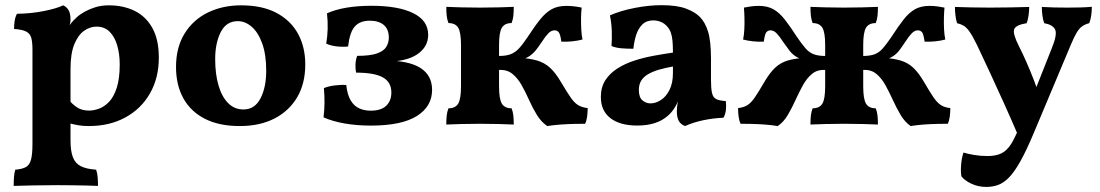

<svg xmlns="http://www.w3.org/2000/svg" viewBox="-20 -488 4337 757"><path d="M34 245Q34 223.6 35.3 208.1Q36.6 192.6 40.2 181Q66.8 179 81.7 170.9Q96.6 162.8 102.3 141.3Q108 119.8 108 79V-292Q108 -320.4 103.6 -337.7Q99.2 -355 83.8 -363.3Q68.4 -371.6 35.4 -373.8Q35.4 -389.6 37.7 -405.2Q40 -420.8 46.8 -433.6Q103.6 -434.4 154.4 -444.7Q205.2 -455 228.8 -467Q242 -461.6 250 -448.5Q258 -435.4 258 -411Q258 -398.2 252.7 -380.7Q247.4 -363.2 237.6 -338.8L258 -318V65Q258 108 267.6 132.3Q277.2 156.6 299.1 167.5Q321 178.4 359 181Q363.8 194.4 365.1 211.4Q366.4 228.4 366.4 245Q349 244 322.5 243.5Q296 243 266.2 242.5Q236.4 242 208 242Q161.6 242 111.8 243Q62 244 34 245ZM329.6 9Q307.6 9 288.6 5.8Q269.6 2.6 247.6 -3.6V-99.2Q264.6 -77 283.9 -64.5Q303.2 -52 331 -52Q349.6 -52 370.5 -59.6Q391.4 -67.2 409.9 -86.4Q428.4 -105.6 440.2 -141.5Q452 -177.4 452 -234.4Q452 -274.4 442.3 -308.3Q432.6 -342.2 412.5 -362.6Q392.4 -383 360.4 -383Q335.2 -383 311.9 -366.9Q288.6 -350.8 273.3 -314.2Q258 -277.6 258 -216L217.6 -318.4Q234.2 -358.2 248.8 -380.3Q263.4 -402.4 276.8 -414Q287.6 -426 307.4 -437.9Q327.2 -449.8 352.6 -458.4Q378 -467 408.4 -467Q466.4 -467 510.8 -445.2Q555.2 -423.4 580.7 -377.7Q606.2 -332 606.2 -260.6Q606.2 -181.2 571.6 -120.3Q537 -59.4 474.7 -25.2Q412.4 9 329.6 9Z M925.2 9Q844 9 787.9 -19.6Q731.8 -48.2 702.9 -100.5Q674 -152.8 674 -223.6Q674 -301.2 707.8 -355.8Q741.6 -410.4 799.8 -438.7Q858 -467 930.6 -467Q1014.2 -467 1070.4 -437Q1126.6 -407 1155.1 -354.7Q1183.6 -302.4 1183.6 -233.8Q1183.6 -158.8 1151.8 -104.7Q1120 -50.6 1062.3 -20.8Q1004.6 9 925.2 9ZM939.8 -56.4Q984.2 -56.4 1006.9 -99.9Q1029.6 -143.4 1029.6 -209.2Q1029.6 -273 1013.8 -316.7Q998 -360.4 972.4 -382.5Q946.8 -404.6 917.6 -404.6Q872.2 -404.6 850.3 -361.5Q828.4 -318.4 828.4 -254.8Q828.4 -196.4 841.3 -151.8Q854.2 -107.2 879.1 -81.8Q904 -56.4 939.8 -56.4Z M1441.8 7.2Q1387.2 7.2 1339.2 -1.1Q1291.2 -9.4 1255.6 -25.4Q1259.2 -54 1259.4 -82.8Q1259.6 -111.6 1257 -140.6Q1273.8 -147.8 1298.9 -151.1Q1324 -154.4 1345.2 -152.8Q1349.6 -113.4 1363.1 -91.4Q1376.6 -69.4 1396.9 -60.5Q1417.2 -51.6 1441.4 -51.6Q1482.4 -51.6 1502.7 -71Q1523 -90.4 1523 -123.4Q1523 -164.2 1489.5 -182.9Q1456 -201.6 1384.4 -201.6Q1380.8 -215.6 1381.6 -234.2Q1382.4 -252.8 1388.2 -267.8Q1439.2 -267.8 1466.1 -277.2Q1493 -286.6 1503 -303.3Q1513 -320 1513 -339.4Q1513 -372.8 1493.1 -389.6Q1473.2 -406.4 1437.8 -406.4Q1399.4 -406.4 1379.1 -383.8Q1358.8 -361.2 1352.4 -304.6Q1330 -302.4 1306.7 -305.2Q1283.4 -308 1266.2 -316Q1271 -343.8 1271.9 -373.6Q1272.8 -403.4 1269.2 -435.4Q1301.2 -450 1345.2 -457.6Q1389.2 -465.2 1445 -465.2Q1549.8 -465.2 1609 -436.2Q1668.2 -407.2 1668.2 -350.4Q1668.2 -302.8 1624.7 -273.6Q1581.2 -244.4 1496.2 -244.4V-249.4Q1591.8 -249.4 1637.7 -220.1Q1683.6 -190.8 1683.6 -133.6Q1683.6 -68.2 1623.4 -30.5Q1563.2 7.2 1441.8 7.2Z M2137.6 9Q2113.8 -7.2 2096.8 -34.9Q2079.8 -62.6 2066 -93.6Q2052.2 -124.6 2036.7 -152.2Q2021.2 -179.8 2000.1 -196.9Q1979 -214 1947.6 -212.2V-267.4Q1975 -267.4 1993 -274.1Q2011 -280.8 2026.2 -297.2Q2041.4 -313.6 2060.2 -341.8Q2088 -384.6 2109.9 -411.7Q2131.8 -438.8 2155.3 -451.8Q2178.8 -464.8 2213.4 -464.8Q2230 -464.8 2246 -462.7Q2262 -460.6 2273.4 -458Q2271.2 -440.8 2270.9 -417.5Q2270.6 -394.2 2271.8 -371.6Q2273 -349 2276.6 -332.2Q2258.8 -327.4 2236.7 -325.1Q2214.6 -322.8 2193.2 -323.8Q2189.2 -353.6 2182.8 -361Q2176.4 -368.4 2167 -368.4Q2153.4 -368.4 2142.1 -356.8Q2130.8 -345.2 2115.6 -321.8Q2102.4 -302 2092 -289.2Q2081.6 -276.4 2069.1 -267.8Q2056.6 -259.2 2036.2 -252.4L2024.2 -260.4Q2068 -258 2097.3 -249.5Q2126.6 -241 2148.6 -220.9Q2170.6 -200.8 2191.8 -164.4Q2214.8 -125.8 2229.5 -104.3Q2244.2 -82.8 2259.3 -73.6Q2274.4 -64.4 2297 -61.8Q2297 -44.6 2294.8 -27.8Q2292.6 -11 2286.8 0Q2269.6 0 2244.3 0.5Q2219 1 2190.9 3Q2162.8 5 2137.6 9ZM1739.6 3Q1739.6 -17.2 1741.2 -32.2Q1742.8 -47.2 1748.2 -61Q1775.2 -61 1786.4 -79.1Q1797.6 -97.2 1797.6 -148V-310Q1797.6 -360.8 1786.4 -378.9Q1775.2 -397 1748.2 -397Q1742.8 -410.8 1741.2 -425.8Q1739.6 -440.8 1739.6 -461Q1761.6 -460 1798 -459Q1834.4 -458 1872.6 -458Q1910.8 -458 1947.2 -459Q1983.6 -460 2005.6 -461Q2005.6 -440.8 2004 -425.8Q2002.4 -410.8 1997 -397Q1970 -397 1958.8 -378.9Q1947.6 -360.8 1947.6 -310V-148Q1947.6 -97.2 1958.8 -79.1Q1970 -61 1997 -61Q2002.4 -47.2 2004 -32.2Q2005.6 -17.2 2005.6 3Q1983.6 2 1947.2 1Q1910.8 0 1872.6 0Q1834.4 0 1798 1Q1761.6 2 1739.6 3Z M2681 9Q2663.4 2.2 2656 -11.7Q2648.6 -25.6 2648.6 -48.8Q2648.6 -61.4 2651.1 -78.7Q2653.6 -96 2659 -111.4L2662.2 -115Q2654.4 -87 2641.2 -65.2Q2628 -43.4 2609.8 -28.8Q2589.2 -11.4 2559.9 -2.2Q2530.6 7 2492.4 7Q2424.6 7 2386.8 -22.1Q2349 -51.2 2349 -105.6Q2349 -144 2366.6 -171.5Q2384.2 -199 2414.3 -218.1Q2444.4 -237.2 2481.3 -249.1Q2518.2 -261 2557.5 -268.2Q2596.8 -275.4 2633.2 -280.6Q2633.2 -308.4 2631.4 -327.2Q2629.6 -346 2624.8 -359.5Q2620 -373 2611 -383Q2599.6 -396.2 2585 -401.9Q2570.4 -407.6 2555.6 -407.6Q2528.6 -407.6 2512.3 -391.3Q2496 -375 2488 -349.5Q2480 -324 2477.2 -295.8Q2451.8 -295.8 2430 -297.6Q2408.2 -299.4 2391 -306.4Q2393 -333.2 2392.1 -364.5Q2391.2 -395.8 2384.8 -427.4Q2427.2 -446 2482.8 -456.8Q2538.4 -467.6 2588.4 -467.6Q2648.8 -467.6 2684.6 -454.1Q2720.4 -440.6 2738.8 -421.8Q2760 -401 2771.6 -363.5Q2783.2 -326 2783.2 -256V-172.4Q2783.2 -139.6 2787.2 -121.7Q2791.2 -103.8 2803.8 -97.4Q2816.4 -91 2841.6 -89.6Q2844 -72.4 2842.1 -55.2Q2840.2 -38 2832.6 -23.8Q2794.4 -22.4 2754.9 -14.4Q2715.4 -6.4 2681 9ZM2545 -80.4Q2565.2 -80.4 2585.5 -93.4Q2605.8 -106.4 2619.5 -133.2Q2633.2 -160 2633.2 -200.4V-225.8Q2602.4 -220.4 2577.6 -213.1Q2552.8 -205.8 2535.1 -195.4Q2517.4 -185 2508.1 -170Q2498.8 -155 2498.8 -133.4Q2498.8 -104.8 2512.6 -92.6Q2526.4 -80.4 2545 -80.4Z M3570.4 9Q3547.2 -7.2 3530.8 -34.9Q3514.4 -62.6 3500.3 -93.6Q3486.2 -124.6 3471 -152.2Q3455.8 -179.8 3435 -196.9Q3414.2 -214 3383.4 -212.2V-267.4Q3410.6 -267.4 3428.4 -274.1Q3446.2 -280.8 3460.6 -297.2Q3475 -313.6 3494.2 -341.8Q3521.8 -384.6 3543.2 -411.7Q3564.6 -438.8 3588 -451.8Q3611.4 -464.8 3645 -464.8Q3661 -464.8 3676.4 -462.7Q3691.8 -460.6 3703.8 -458Q3702.2 -440.8 3701.6 -417.5Q3701 -394.2 3702.2 -371.6Q3703.4 -349 3707 -332.2Q3689.8 -327.4 3668 -325.1Q3646.2 -322.8 3625.4 -323.8Q3621.4 -353.6 3615.2 -361Q3609 -368.4 3599.2 -368.4Q3586.2 -368.4 3574.9 -356.8Q3563.6 -345.2 3548.4 -321.8Q3535.4 -302 3525.5 -289.2Q3515.6 -276.4 3503.1 -267.8Q3490.6 -259.2 3470.2 -252.4L3458.8 -260.4Q3501.6 -258 3530.5 -249.5Q3559.4 -241 3580.8 -220.9Q3602.2 -200.8 3623.4 -164.4Q3645.8 -125.8 3660.5 -104.3Q3675.2 -82.8 3689.7 -73.6Q3704.2 -64.4 3726.8 -61.8Q3726.8 -44.6 3724.6 -27.8Q3722.4 -11 3716.6 0Q3700 0 3675 0.5Q3650 1 3622.3 3Q3594.6 5 3570.4 9ZM3046.4 9Q3022.2 5 2994.5 3Q2966.8 1 2941.8 0.5Q2916.8 0 2900.2 0Q2894.4 -11 2892.2 -27.8Q2890 -44.6 2890 -61.8Q2912.6 -64.4 2927.1 -73.6Q2941.6 -82.8 2956.3 -104.3Q2971 -125.8 2993.4 -164.4Q3014.6 -200.8 3036 -220.9Q3057.4 -241 3086.1 -249.5Q3114.8 -258 3158 -260.4L3146.6 -252.4Q3126.2 -259.2 3114 -267.8Q3101.8 -276.4 3091.9 -289.5Q3082 -302.6 3068.4 -321.8Q3053.2 -345.2 3041.9 -356.8Q3030.6 -368.4 3017.6 -368.4Q3007.8 -368.4 3001.6 -361Q2995.4 -353.6 2991.4 -323.8Q2970.6 -322.8 2948.8 -325.1Q2927 -327.4 2909.8 -332.2Q2913.4 -349 2914.6 -371.6Q2915.8 -394.2 2915.2 -417.5Q2914.6 -440.8 2913 -458Q2925 -460.6 2940.4 -462.7Q2955.8 -464.8 2971.8 -464.8Q3005.4 -464.8 3028.8 -451.8Q3052.2 -438.8 3073.6 -411.7Q3095 -384.6 3122.6 -341.8Q3141.8 -313.6 3156.2 -297.2Q3170.6 -280.8 3188.4 -274.1Q3206.2 -267.4 3233.4 -267.4V-212.2Q3202.6 -214 3181.8 -196.9Q3161 -179.8 3145.8 -152.2Q3130.6 -124.6 3116.5 -93.6Q3102.4 -62.6 3086.2 -34.9Q3070 -7.2 3046.4 9ZM3175.4 3Q3175.4 -17.2 3177 -32.2Q3178.6 -47.2 3184 -61Q3211 -61 3222.2 -79.1Q3233.4 -97.2 3233.4 -148V-310Q3233.4 -360.8 3222.2 -378.9Q3211 -397 3184 -397Q3178.6 -410.8 3177 -425.8Q3175.4 -440.8 3175.4 -461Q3197.4 -460 3233.8 -459Q3270.2 -458 3308.4 -458Q3346.6 -458 3383 -459Q3419.4 -460 3441.4 -461Q3441.4 -440.8 3439.8 -425.8Q3438.2 -410.8 3432.8 -397Q3405.8 -397 3394.6 -378.9Q3383.4 -360.8 3383.4 -310V-148Q3383.4 -97.2 3394.6 -79.1Q3405.8 -61 3432.8 -61Q3438.2 -47.2 3439.8 -32.2Q3441.4 -17.2 3441.4 3Q3419.4 2 3383 1Q3346.6 0 3308.4 0Q3270.2 0 3233.8 1Q3197.4 2 3175.4 3Z M4127 -298Q4149 -351.8 4140.2 -371.1Q4131.4 -390.4 4097 -396.6Q4092.4 -408.8 4090 -426.2Q4087.6 -443.6 4087.6 -460.6Q4110.6 -459.2 4136.7 -458.6Q4162.8 -458 4187.8 -458Q4214 -458 4238.1 -458.6Q4262.2 -459.2 4284.8 -461.2Q4284.8 -446.4 4282.6 -428.8Q4280.4 -411.2 4274.6 -396.6Q4257.8 -392.2 4246.5 -384.2Q4235.2 -376.2 4225.1 -359.4Q4215 -342.6 4202.6 -313L4055.6 37Q4027 105 4003.6 147Q3980.2 189 3958.9 211Q3937.6 233 3915.7 241Q3893.8 249 3869 249Q3837.2 249 3810.7 236.7Q3784.2 224.4 3770.6 207.4Q3767.2 190 3769.4 161.8Q3771.6 133.6 3778.8 113.4Q3795.8 118.8 3820.8 123Q3845.8 127.2 3874 127.2Q3906.6 127.2 3928.6 116.4Q3950.6 105.6 3967.8 77.8Q3976.6 64 4001.6 10Q4026.6 -44 4058 -124ZM3993.2 43.8Q3968.6 -14 3940 -77.3Q3911.4 -140.6 3883.6 -200.7Q3855.8 -260.8 3832.8 -309Q3815.8 -344 3803.6 -361.8Q3791.4 -379.6 3779.4 -386.6Q3767.4 -393.6 3753.4 -396.6Q3749.2 -409.2 3747.1 -427.1Q3745 -445 3745 -460.6Q3773.4 -459.6 3809.9 -458.8Q3846.4 -458 3882 -458Q3918.8 -458 3962.8 -458.8Q4006.8 -459.6 4037.8 -460.6Q4037.8 -444 4035.1 -425.7Q4032.4 -407.4 4027.8 -396.6Q3984 -389.4 3978.4 -372Q3972.8 -354.6 3996.8 -307Q4011.4 -278.6 4026.7 -243.8Q4042 -209 4056.3 -172.1Q4070.6 -135.2 4082 -98.8Z"/></svg>

Font: Vollkorn
Style: Regular
Weight: 400
Designer: Friedrich Althausen
Foundry: Friedrich Althausen
Version: Version 4.104